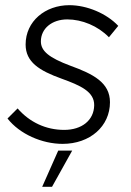

<svg xmlns="http://www.w3.org/2000/svg" viewBox="-20 -548 506 742"><path d="M222 8C328 8 405 -60 405 -153C405 -229 340 -262 252 -294C169 -325 138 -351 138 -388C138 -438 181 -473 240 -473C297 -473 358 -448 401 -404L437 -448C392 -496 316 -528 248 -528C155 -528 79 -466 79 -376C79 -308 132 -275 218 -244C290 -218 345 -194 344 -141C343 -83 296 -46 228 -46C157 -46 94 -76 48 -129L9 -90C56 -30 142 8 222 8ZM143 174H181L259 34H205Z"/></svg>

Font: Fixel Text 20240404 Light
Style: Italic
Weight: 300
Width: 4
Italic angle: -10°
Designer: AlfaBravo + MacPaw
Foundry: Kyrylo Tkachov, Marchela Mozhyna, Serhii Makarenko, Maria Weinstein, Zakhar Kryvoshyya
Version: Version 1.211;Glyphs 3.2 (3225)